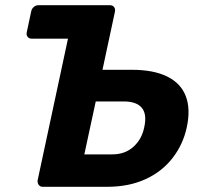

<svg xmlns="http://www.w3.org/2000/svg" viewBox="-20 -720 800 740"><path d="M145 0Q135 0 129.5 -7Q124 -14 125 -25L242 -571H102Q92 -571 86.5 -578Q81 -585 83 -595L100 -675Q102 -686 110 -693Q118 -700 129 -700H403Q414 -700 419.5 -693Q425 -686 423 -675L375 -451H488Q572 -451 624.5 -425Q677 -399 696 -349.5Q715 -300 700 -230Q686 -164 645.5 -111.5Q605 -59 541 -29.5Q477 0 392 0ZM305 -125H413Q462 -125 494.5 -154.5Q527 -184 536 -230Q547 -280 526.5 -304.5Q506 -329 457 -329H349Z"/></svg>

Font: Rubik Light SemiBold
Style: Italic
Weight: 600
Italic angle: -12°
Version: Version 2.104